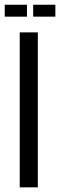

<svg xmlns="http://www.w3.org/2000/svg" viewBox="-46 -806 258 826"><path d="M38.9 -666.7H116.7V0H38.9ZM-25.6 -785.6V-734.4H70V-785.6ZM96.7 -785.6V-734.4H192.2V-785.6Z"/></svg>

Font: Le Murmure
Style: Regular
Weight: 600
Width: 2
Designer: Jeremy Landes, Alexander Slobzheninov (Cyrillic)
Foundry: Velvetyne Type Foundry
Version: Version 1.0